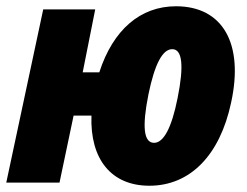

<svg xmlns="http://www.w3.org/2000/svg" viewBox="-26 -583 789 613"><path d="M-6 0H164L209 -214H266C261 -75 329 10 451 10C580 10 676 -86 712 -256C753 -444 685 -563 536 -563C422 -563 335 -488 291 -352H238L278 -553H112ZM466 -127C433 -127 427 -177 448 -282C468 -379 493 -426 524 -426C556 -426 562 -374 541 -270C522 -174 496 -127 466 -127Z"/></svg>

Font: Noto Sans Condensed Black
Style: Italic
Weight: 900
Width: 3
Italic angle: -12°
Designer: Monotype Design Team
Foundry: Monotype Imaging Inc.
Version: Version 2.013